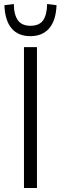

<svg xmlns="http://www.w3.org/2000/svg" viewBox="-20 -941 305 961"><path d="M100 0V-705H165V0ZM132 -760Q71 -760 38 -799Q5 -838 2 -915L49 -921Q50 -866 70 -839Q90 -812 132 -812Q177 -812 196 -839.5Q215 -867 216 -921L263 -915Q260 -838 226 -799Q192 -760 132 -760Z"/></svg>

Font: Nunito Sans 7pt Condensed Light
Style: Regular
Weight: 300
Width: 3
Designer: Vernon Adams
Foundry: Vernon Adams
Version: Version 3.101;gftools[0.9.27]